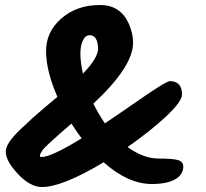

<svg xmlns="http://www.w3.org/2000/svg" viewBox="-20 -746 826 769"><path d="M491 -157Q555 -111 614.5 -111Q674 -111 694 -104.5Q714 -98 714 -79Q714 -46 681 -27.5Q648 -9 588 -9Q493 -9 395 -96Q230 3 148 3Q101 3 52 -49Q3 -101 3 -139Q3 -172 62 -228Q112 -276 154.5 -311.5Q197 -347 201.5 -351Q206 -355 210 -358Q166 -458 164.5 -537.5Q163 -617 225 -671.5Q287 -726 381 -726Q462 -726 496 -651Q513 -612 513 -575Q513 -479 354 -331Q371 -295 400 -252Q435 -275 510 -327Q644 -421 660 -421Q709 -421 709 -367Q709 -340 646.5 -281Q584 -222 491 -157ZM373 -552Q371 -605 339 -605Q322 -605 312 -584Q292 -545 312 -451Q373 -514 373 -552ZM146 -117Q185 -117 307 -192Q292 -211 266 -251Q162 -161 151 -145.5Q140 -130 140 -123.5Q140 -117 146 -117Z"/></svg>

Font: Kalam
Style: Bold
Weight: 700
Version: Version 2.001;PS 1.0;hotconv 1.0.79;makeotf.lib2.5.61930; tt